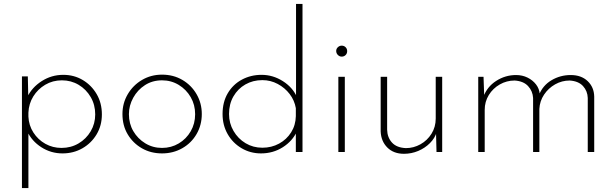

<svg xmlns="http://www.w3.org/2000/svg" viewBox="-20 -776 3145 980"><path d="M299 7Q240 7 191 -24.5Q142 -56 119 -106L125 -127V184H92V-386H122L125 -251L119 -280Q143 -330 193 -362Q243 -394 303 -394Q358 -394 402.5 -367.5Q447 -341 473.5 -295.5Q500 -250 500 -192Q500 -135 473 -90Q446 -45 400.5 -19Q355 7 299 7ZM294 -21Q342 -21 381 -44Q420 -67 443 -106Q466 -145 466 -192Q466 -241 443 -280.5Q420 -320 381.5 -343Q343 -366 296 -366Q249 -366 211 -343.5Q173 -321 150 -284Q127 -247 125 -201V-181Q127 -136 150.5 -99.5Q174 -63 211.5 -42Q249 -21 294 -21Z M605 -194Q605 -249 632 -295Q659 -341 705 -368Q751 -395 807 -395Q865 -395 911 -368Q957 -341 983.5 -295Q1010 -249 1010 -194Q1010 -138 983.5 -92Q957 -46 910.5 -19.5Q864 7 807 7Q750 7 704.5 -19Q659 -45 632 -90Q605 -135 605 -194ZM638 -193Q638 -145 660.5 -106.5Q683 -68 721.5 -44.5Q760 -21 807 -21Q854 -21 892.5 -44Q931 -67 953.5 -106Q976 -145 976 -193Q976 -241 953.5 -280Q931 -319 892.5 -342.5Q854 -366 807 -366Q758 -366 720 -341.5Q682 -317 660 -277Q638 -237 638 -193Z M1312 7Q1258 7 1213 -19.5Q1168 -46 1142 -91.5Q1116 -137 1116 -194Q1116 -255 1142.5 -300Q1169 -345 1214.5 -369.5Q1260 -394 1315 -394Q1373 -394 1423.5 -362Q1474 -330 1496 -280L1491 -263V-756H1524V0H1490V-125L1496 -106Q1473 -56 1423.5 -24.5Q1374 7 1312 7ZM1319 -22Q1366 -22 1404.5 -43Q1443 -64 1466 -100.5Q1489 -137 1490 -183V-224Q1483 -264 1458.5 -296Q1434 -328 1397.5 -347.5Q1361 -367 1319 -367Q1271 -367 1232.5 -345Q1194 -323 1171.5 -284Q1149 -245 1149 -194Q1149 -147 1172 -107.5Q1195 -68 1233.5 -45Q1272 -22 1319 -22Z M1707 -384H1740V0H1707ZM1696 -516Q1696 -527 1704.5 -535Q1713 -543 1724 -543Q1736 -543 1744 -535Q1752 -527 1752 -515Q1752 -503 1744 -495Q1736 -487 1724 -487Q1713 -487 1704.5 -495.5Q1696 -504 1696 -516Z M2042 9Q1989 9 1957 -23Q1925 -55 1923 -105V-384H1956V-114Q1957 -74 1981 -48Q2005 -22 2052 -20Q2091 -20 2126 -39.5Q2161 -59 2182.5 -93.5Q2204 -128 2204 -171V-384H2237V0H2208L2205 -119L2209 -102Q2200 -71 2174.5 -45.5Q2149 -20 2114.5 -5.5Q2080 9 2042 9Z M2448 -384 2452 -271 2447 -281Q2466 -333 2512.5 -363Q2559 -393 2614 -393Q2646 -393 2672.5 -380Q2699 -367 2716 -345Q2733 -323 2735 -295L2730 -289Q2750 -340 2795 -366.5Q2840 -393 2893 -393Q2947 -393 2979.5 -362Q3012 -331 3013 -283V0H2980V-276Q2979 -311 2956 -336.5Q2933 -362 2888 -365Q2848 -365 2813.5 -345.5Q2779 -326 2757 -293Q2735 -260 2733 -220V0H2701V-276Q2699 -311 2675.5 -336.5Q2652 -362 2607 -365Q2566 -365 2531 -345Q2496 -325 2475 -291Q2454 -257 2454 -215V0H2421V-384Z"/></svg>

Font: Josefin Sans Thin ExtraLight
Style: Regular
Weight: 250
Version: Version 2.001